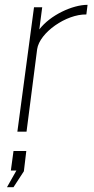

<svg xmlns="http://www.w3.org/2000/svg" viewBox="-20 -546 391 796"><path d="M52 0H90L134 -342C144 -411 255 -488 338 -486L343 -526C280 -526 188 -483 143 -424L155 -516H121ZM9 230H36L79 164L89 80H36L25 161H48Z"/></svg>

Font: United Sans Thin
Style: Italic
Weight: 100
Italic angle: -8°
Designer: Pablo Impallari, Rodrigo Fuenzalida (Modified by Dan O. Williams)
Version: Version 1.000;PS 001.000;hotconv 1.0.88;makeotf.lib2.5.64775